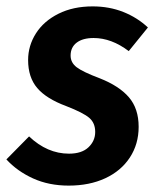

<svg xmlns="http://www.w3.org/2000/svg" viewBox="-40 -565 491 601"><path d="M423 -479 363 -405Q309 -446 253 -446Q219 -446 200 -431.5Q181 -417 181 -391Q181 -369 200 -354.5Q219 -340 272 -320Q333 -296 363.5 -260.5Q394 -225 394 -168Q394 -114 366.5 -72Q339 -30 289.5 -7Q240 16 175 16Q113 16 63.5 -6.5Q14 -29 -20 -66L51 -138Q108 -84 176 -84Q216 -84 237 -104Q258 -124 258 -152Q258 -180 239.5 -196Q221 -212 167 -233Q105 -256 76.5 -289.5Q48 -323 48 -377Q48 -422 72.5 -460.5Q97 -499 143 -522Q189 -545 250 -545Q302 -545 346 -527.5Q390 -510 423 -479Z"/></svg>

Font: Fira Sans Condensed SemiBold
Style: Italic
Weight: 600
Width: 3
Italic angle: -8°
Designer: bBox Type GmbH & Carrois Corporate GbR & Edenspiekermann AG
Foundry: bBox Type GmbH & Carrois Corporate GbR & Edenspiekermann AG
Version: Version 4.301